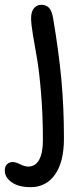

<svg xmlns="http://www.w3.org/2000/svg" viewBox="-63 -522 349 802"><path d="M64.9 259.8Q15.1 259.8 -13.9 239.5Q-43 219.2 -43 189.9Q-43 173.3 -33.7 164.1Q-24.4 154.8 -8.8 154.8Q2 154.8 21.2 164.3Q40.5 173.8 55.2 173.8Q84.5 173.8 100.3 145.8Q116.2 117.7 116.2 63Q116.2 -42 108.4 -134.3Q100.6 -226.6 91.6 -277.6Q82.5 -328.6 74.7 -375.2Q66.9 -421.9 66.9 -445.8Q66.9 -473.6 79.1 -487.8Q91.3 -502 109.9 -502Q129.4 -502 141.6 -489.5Q153.8 -477.1 159.2 -443.8Q182.6 -305.7 193.4 -189.5Q204.1 -73.2 204.1 56.2Q204.1 154.8 166.7 207.3Q129.4 259.8 64.9 259.8Z"/></svg>

Font: Shantell Sans Normal
Style: Regular
Weight: 400
Designer: Stephen Nixon, Anya Danilova, Shantell Martin
Foundry: Arrow Type
Version: Version 1.006;[559af2be0]